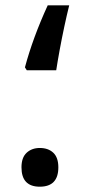

<svg xmlns="http://www.w3.org/2000/svg" viewBox="-20 -694 346 724"><path d="M74 -440Q104 -552 160 -674H241Q232 -638 222.5 -593.5Q213 -549 205 -505.5Q197 -462 192 -429H81ZM130 10Q61 10 61 -63Q61 -100 80.5 -118Q100 -136 130 -136Q162 -136 181 -118Q200 -100 200 -63Q200 10 130 10Z"/></svg>

Font: Noto Kufi Arabic Medium
Style: Regular
Weight: 500
Designer: Monotype Design Team, David Williams, Khaled Hosny
Foundry: Google LLC
Version: Version 2.109; ttfautohint (v1.8.4.7-5d5b)